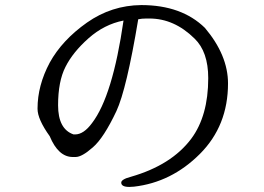

<svg xmlns="http://www.w3.org/2000/svg" viewBox="-20 -732 1040 757"><path d="M508 4Q656 -13 768 -125Q879 -236 879 -403Q879 -514 788 -622Q696 -712 537 -712Q420 -711 323 -643Q225 -574 176 -485Q128 -395 128 -304V-303Q128 -262 176 -195Q210 -113 267 -113H278Q303 -113 346 -151Q389 -188 439 -294Q479 -380 525 -656Q539 -659 557 -659H569Q667 -659 747 -580Q801 -528 801 -424Q801 -275 734 -185Q656 -81 496 -35Q458 -25 458 -12Q458 5 490 5Q498 5 508 4ZM467 -651Q424 -353 343 -247Q310 -202 276 -202H270Q209 -223 209 -317Q209 -411 238 -468Q267 -526 329 -581Q391 -636 467 -651Z"/></svg>

Font: Sawarabi Mincho
Style: Regular
Weight: 400
Version: Version 1.082; ttfautohint (v1.8.4.7-5d5b)